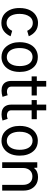

<svg xmlns="http://www.w3.org/2000/svg" viewBox="1052 -1744 706 2849"><g transform="rotate(90 1404.5 -320.0)"><path d="M320.3 -65.4Q361.3 -65.4 391.4 -88.6Q421.4 -111.8 437.5 -148.4L518.6 -124.5Q492.2 -63 443.1 -25.4Q394 12.2 320.3 12.2Q280.3 12.2 246.6 0.5Q212.9 -11.2 188.2 -32.5Q163.6 -53.7 146 -80.3Q128.4 -106.9 117.2 -139.6Q99.6 -190.4 99.6 -257.3Q99.6 -351.6 134.8 -418.2Q169.9 -484.9 234.9 -513.7Q274.9 -531.7 320.3 -531.7Q394 -531.7 443.1 -494.1Q492.2 -456.5 518.6 -394.5L437.5 -371.1Q421.4 -407.7 392.1 -430.9Q362.8 -454.1 320.3 -454.1Q299.8 -454.1 282.2 -448Q264.6 -441.9 251.5 -431.6Q238.3 -421.4 227.5 -406.7Q216.8 -392.1 209.7 -376.7Q202.6 -361.3 197.3 -342.8Q186.5 -306.2 186.5 -257.3Q186.5 -190.9 207 -144Q227.5 -97.2 268.6 -77.1Q293 -65.4 320.3 -65.4Z M1047.9 -258.8Q1047.9 -168.5 1013.2 -103.5Q978.5 -38.6 916 -8.8Q875.5 10.3 827.1 10.3Q786.6 10.3 752.4 -2.2Q718.3 -14.6 693.6 -37.1Q668.9 -59.6 651.4 -87.4Q633.8 -115.2 622.6 -148.4Q606.4 -198.2 606.4 -258.8Q606.4 -351.1 640.6 -416.5Q674.8 -481.9 738.3 -510.7Q778.8 -528.8 827.1 -528.8Q868.2 -528.8 902.3 -516.8Q936.5 -504.9 961.2 -483.2Q985.8 -461.4 1003.2 -433.8Q1020.5 -406.2 1031.7 -372.1Q1047.9 -322.3 1047.9 -258.8ZM960.9 -258.8Q960.9 -323.7 941.4 -370.4Q921.9 -417 882.3 -437.5Q857.4 -450.7 827.1 -450.7Q806.2 -450.7 788.1 -444.8Q770 -439 756.6 -429Q743.2 -418.9 732.4 -404.5Q721.7 -390.1 714.8 -374.5Q708 -358.9 702.6 -339.8Q693.4 -304.2 693.4 -258.8Q693.4 -195.8 713.1 -149.4Q732.9 -103 772 -82Q796.4 -68.4 827.1 -68.4Q853 -68.4 874.3 -77.4Q895.5 -86.4 910.4 -102.5Q925.3 -118.7 935.3 -137.7Q945.3 -156.7 951.7 -180.2Q960.9 -215.3 960.9 -258.8Z M1325.7 9.8Q1279.3 9.8 1247.1 -6.8Q1214.8 -23.4 1198 -56.4Q1181.2 -89.4 1181.2 -137.2V-437H1113.8V-513.7H1181.2V-653.3H1265.6V-513.7H1397.5V-437H1265.6V-137.2Q1265.6 -104 1286.6 -87.4Q1307.6 -70.8 1339.8 -70.8Q1348.1 -70.8 1357.2 -72Q1366.2 -73.2 1375.2 -75.7Q1384.3 -78.1 1393.1 -81.5L1417.5 -4.9Q1368.7 9.8 1325.7 9.8Z M1677.2 9.8Q1630.9 9.8 1598.6 -6.8Q1566.4 -23.4 1549.6 -56.4Q1532.7 -89.4 1532.7 -137.2V-437H1465.3V-513.7H1532.7V-653.3H1617.2V-513.7H1749V-437H1617.2V-137.2Q1617.2 -104 1638.2 -87.4Q1659.2 -70.8 1691.4 -70.8Q1699.7 -70.8 1708.7 -72Q1717.8 -73.2 1726.8 -75.7Q1735.8 -78.1 1744.6 -81.5L1769 -4.9Q1720.2 9.8 1677.2 9.8Z M2290 -258.8Q2290 -168.5 2255.4 -103.5Q2220.7 -38.6 2158.2 -8.8Q2117.7 10.3 2069.3 10.3Q2028.8 10.3 1994.6 -2.2Q1960.4 -14.6 1935.8 -37.1Q1911.1 -59.6 1893.6 -87.4Q1876 -115.2 1864.7 -148.4Q1848.6 -198.2 1848.6 -258.8Q1848.6 -351.1 1882.8 -416.5Q1917 -481.9 1980.5 -510.7Q2021 -528.8 2069.3 -528.8Q2110.4 -528.8 2144.5 -516.8Q2178.7 -504.9 2203.4 -483.2Q2228 -461.4 2245.4 -433.8Q2262.7 -406.2 2273.9 -372.1Q2290 -322.3 2290 -258.8ZM2203.1 -258.8Q2203.1 -323.7 2183.6 -370.4Q2164.1 -417 2124.5 -437.5Q2099.6 -450.7 2069.3 -450.7Q2048.3 -450.7 2030.3 -444.8Q2012.2 -439 1998.8 -429Q1985.4 -418.9 1974.6 -404.5Q1963.9 -390.1 1957 -374.5Q1950.2 -358.9 1944.8 -339.8Q1935.5 -304.2 1935.5 -258.8Q1935.5 -195.8 1955.3 -149.4Q1975.1 -103 2014.2 -82Q2038.6 -68.4 2069.3 -68.4Q2095.2 -68.4 2116.5 -77.4Q2137.7 -86.4 2152.6 -102.5Q2167.5 -118.7 2177.5 -137.7Q2187.5 -156.7 2193.8 -180.2Q2203.1 -215.3 2203.1 -258.8Z M2471.7 -471.2Q2520 -531.7 2606.9 -531.7Q2675.3 -531.7 2721.7 -500.2Q2768.1 -468.8 2791 -414.1Q2808.6 -372.6 2808.6 -313.5V0H2723.6V-308.6Q2723.6 -372.1 2690.9 -410.2Q2658.2 -448.2 2599.1 -448.2Q2556.2 -448.2 2526.9 -427.2Q2497.6 -406.2 2483.9 -370.6Q2473.1 -344.2 2473.1 -308.6V0H2388.7V-520.5H2468.3Z"/></g></svg>

Font: Meera Inimai
Style: Regular
Weight: 400
Version: 2.0.0+20160526